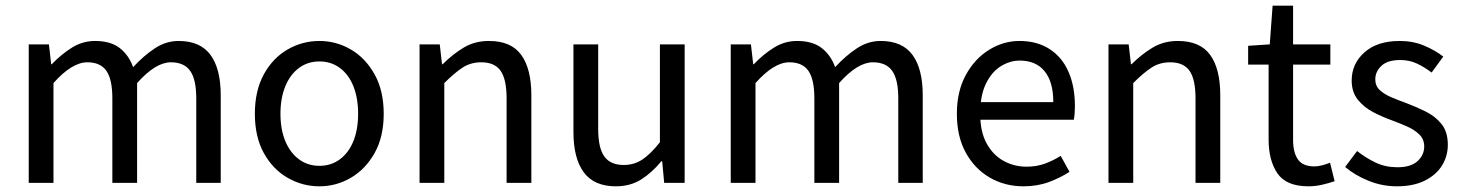

<svg xmlns="http://www.w3.org/2000/svg" viewBox="-20 -643 5142 675"><path d="M81 0V-487H152L160 -417H162Q194 -451 232 -475Q270 -499 314 -499Q369 -499 401 -474Q433 -449 448 -407Q486 -448 525 -473.5Q564 -499 608 -499Q684 -499 720 -450Q756 -401 756 -308V0H670V-297Q670 -364 648.5 -394Q627 -424 581 -424Q554 -424 524.5 -406Q495 -388 462 -351V0H375V-297Q375 -364 354 -394Q333 -424 287 -424Q233 -424 168 -351V0Z M1103 12Q1043 12 991 -18Q939 -48 907.5 -105Q876 -162 876 -243Q876 -324 907.5 -381.5Q939 -439 991 -469Q1043 -499 1103 -499Q1162 -499 1213.5 -469Q1265 -439 1297 -381.5Q1329 -324 1329 -243Q1329 -162 1297 -105Q1265 -48 1213.5 -18Q1162 12 1103 12ZM1103 -60Q1144 -60 1175 -83Q1206 -106 1222.5 -147Q1239 -188 1239 -243Q1239 -298 1222.5 -339.5Q1206 -381 1175 -404Q1144 -427 1103 -427Q1062 -427 1031 -404Q1000 -381 983 -339.5Q966 -298 966 -243Q966 -188 983 -147Q1000 -106 1031 -83Q1062 -60 1103 -60Z M1455 0V-487H1526L1534 -417H1536Q1571 -452 1610 -475.5Q1649 -499 1699 -499Q1777 -499 1812.5 -450Q1848 -401 1848 -308V0H1761V-297Q1761 -364 1740 -394Q1719 -424 1672 -424Q1635 -424 1606.5 -405.5Q1578 -387 1542 -351V0Z M2145 12Q2069 12 2032.5 -37Q1996 -86 1996 -179V-487H2083V-190Q2083 -123 2104.5 -93Q2126 -63 2173 -63Q2209 -63 2238 -82Q2267 -101 2300 -143V-487H2387V0H2315L2308 -76H2305Q2272 -36 2234 -12Q2196 12 2145 12Z M2549 0V-487H2620L2628 -417H2630Q2662 -451 2700 -475Q2738 -499 2782 -499Q2837 -499 2869 -474Q2901 -449 2916 -407Q2954 -448 2993 -473.5Q3032 -499 3076 -499Q3152 -499 3188 -450Q3224 -401 3224 -308V0H3138V-297Q3138 -364 3116.5 -394Q3095 -424 3049 -424Q3022 -424 2992.5 -406Q2963 -388 2930 -351V0H2843V-297Q2843 -364 2822 -394Q2801 -424 2755 -424Q2701 -424 2636 -351V0Z M3578 12Q3513 12 3460 -18.5Q3407 -49 3375.5 -106Q3344 -163 3344 -243Q3344 -322 3375.5 -379.5Q3407 -437 3457.5 -468Q3508 -499 3564 -499Q3626 -499 3670 -470.5Q3714 -442 3736.5 -390.5Q3759 -339 3759 -270Q3759 -257 3758 -244Q3757 -231 3755 -222H3412L3411 -284H3683Q3683 -355 3652.5 -392.5Q3622 -430 3565 -430Q3531 -430 3499 -410.5Q3467 -391 3446.5 -349.5Q3426 -308 3426 -243Q3426 -180 3448.5 -139Q3471 -98 3508 -77.5Q3545 -57 3589 -57Q3624 -57 3653 -67.5Q3682 -78 3709 -95L3740 -39Q3708 -18 3667.5 -3Q3627 12 3578 12Z M3877 0V-487H3948L3956 -417H3958Q3993 -452 4032 -475.5Q4071 -499 4121 -499Q4199 -499 4234.5 -450Q4270 -401 4270 -308V0H4183V-297Q4183 -364 4162 -394Q4141 -424 4094 -424Q4057 -424 4028.5 -405.5Q4000 -387 3964 -351V0Z M4580 12Q4502 12 4471 -33.5Q4440 -79 4440 -152V-416H4368V-482L4444 -487L4454 -623H4526V-487H4657V-416H4526V-151Q4526 -107 4543 -82.5Q4560 -58 4601 -58Q4614 -58 4629 -62Q4644 -66 4656 -71L4672 -6Q4652 1 4628 6.5Q4604 12 4580 12Z M4891 12Q4839 12 4791 -7.5Q4743 -27 4709 -56L4751 -112Q4783 -87 4817 -71Q4851 -55 4893 -55Q4940 -55 4963.5 -76.5Q4987 -98 4987 -128Q4987 -153 4970.5 -169.5Q4954 -186 4928.5 -197.5Q4903 -209 4876 -219Q4842 -231 4809 -248Q4776 -265 4754 -292Q4732 -319 4732 -360Q4732 -419 4777 -459Q4822 -499 4901 -499Q4948 -499 4987 -482.5Q5026 -466 5054 -444L5013 -388Q4988 -407 4961.5 -419.5Q4935 -432 4903 -432Q4858 -432 4836.5 -411.5Q4815 -391 4815 -364Q4815 -341 4830.5 -326.5Q4846 -312 4870.5 -301.5Q4895 -291 4923 -281Q4957 -268 4991 -251.5Q5025 -235 5047.5 -207.5Q5070 -180 5070 -134Q5070 -94 5049.5 -61Q5029 -28 4989 -8Q4949 12 4891 12Z"/></svg>

Font: Assistant Medium
Style: Regular
Weight: 500
Designer: Hebrew By Ben Nathan, Latin by Paul Hunt
Version: Version 3.000